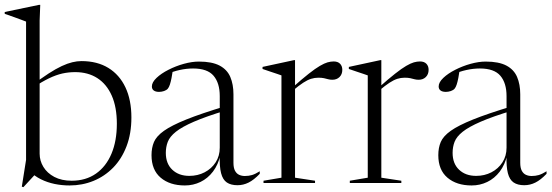

<svg xmlns="http://www.w3.org/2000/svg" viewBox="-32 -755 2275 792"><path d="M90 -49 129 -53 64.5 17 58 15 75.5 -95.5V-666Q69 -668.5 55.8 -673.5Q42.5 -678.5 24.8 -684.8Q7 -691 -12.5 -698V-705.5L129 -735H134L131.5 -670.5V-121Q131.5 -92 147 -66.5Q162.5 -41 192.2 -25.2Q222 -9.5 263.5 -9.5Q322 -9.5 363.8 -38.8Q405.5 -68 427.8 -120.8Q450 -173.5 450 -244.5Q450 -313 429 -360.5Q408 -408 369.5 -432.8Q331 -457.5 278 -457.5Q251 -457.5 225.2 -451.8Q199.5 -446 170.2 -432Q141 -418 103.5 -393L98.5 -402Q138 -432 168.5 -451.8Q199 -471.5 222.8 -482.5Q246.5 -493.5 266.2 -498.2Q286 -503 304 -503Q369 -503 415 -474.8Q461 -446.5 485.5 -394.5Q510 -342.5 510 -270.5Q510 -204 490 -151.8Q470 -99.5 434.8 -63.5Q399.5 -27.5 353.5 -8.8Q307.5 10 255 10Q223.5 10 193.2 3.8Q163 -2.5 136.8 -15.5Q110.5 -28.5 90 -49Z M898 -317 900 -299.5Q817.5 -274.5 768 -253Q718.5 -231.5 693.5 -211.5Q668.5 -191.5 660.2 -170.2Q652 -149 652 -124.5Q652 -80 678.8 -54.8Q705.5 -29.5 749 -29.5Q783.5 -29.5 812 -44.2Q840.5 -59 857.5 -85.2Q874.5 -111.5 874.5 -146V-358.5Q874.5 -412.5 849 -442.5Q823.5 -472.5 764.5 -472.5Q737 -472.5 708.8 -466.2Q680.5 -460 651 -447L681 -465.5Q678.5 -448.5 675.5 -433Q672.5 -417.5 668.8 -406.2Q665 -395 660.5 -389.5Q655 -383 644.8 -379.5Q634.5 -376 624 -376Q610 -376 602.2 -381.8Q594.5 -387.5 594.5 -398.5Q594.5 -415.5 613.8 -433.8Q633 -452 663 -467.2Q693 -482.5 726.5 -491.8Q760 -501 788.5 -501Q842.5 -501 873.8 -484.5Q905 -468 918 -437.5Q931 -407 931 -366V-83.5Q931 -63 937.2 -51Q943.5 -39 954.2 -34Q965 -29 978 -29Q994 -29 1007.5 -33Q1021 -37 1039.5 -48.5V-38Q1015 -12.5 993.2 -1.8Q971.5 9 947.5 9Q920.5 9 903.8 -2.2Q887 -13.5 880 -40.5Q873 -67.5 874.5 -114.5L877.5 -116.5Q868 -75.5 846.5 -47.2Q825 -19 795 -4.5Q765 10 730.5 10Q668.5 10 630.8 -22Q593 -54 593 -115Q593 -145.5 603.2 -169.5Q613.5 -193.5 644.5 -215.5Q675.5 -237.5 736.2 -262Q797 -286.5 898 -317Z M1344.5 -501.5Q1361.5 -501.5 1370.8 -492Q1380 -482.5 1380 -467Q1380 -448.5 1368.5 -437.2Q1357 -426 1339 -426Q1329.5 -426 1321.5 -428.2Q1313.5 -430.5 1304.2 -432.5Q1295 -434.5 1281.5 -434.5Q1265.5 -434.5 1250.8 -429.8Q1236 -425 1218.8 -413.8Q1201.5 -402.5 1177.5 -382.5L1175.5 -395Q1215 -430 1242 -451.2Q1269 -472.5 1287.5 -483.2Q1306 -494 1319.2 -497.8Q1332.5 -501.5 1344.5 -501.5ZM1185 -403.5V-22L1267.5 -9.5V0H1055V-9.5L1129 -22V-444Q1122.5 -446.5 1111.2 -450.2Q1100 -454 1084.8 -459Q1069.5 -464 1051 -470.5V-479L1181 -507H1185Z M1700.5 -501.5Q1717.5 -501.5 1726.8 -492Q1736 -482.5 1736 -467Q1736 -448.5 1724.5 -437.2Q1713 -426 1695 -426Q1685.5 -426 1677.5 -428.2Q1669.5 -430.5 1660.2 -432.5Q1651 -434.5 1637.5 -434.5Q1621.5 -434.5 1606.8 -429.8Q1592 -425 1574.8 -413.8Q1557.5 -402.5 1533.5 -382.5L1531.5 -395Q1571 -430 1598 -451.2Q1625 -472.5 1643.5 -483.2Q1662 -494 1675.2 -497.8Q1688.5 -501.5 1700.5 -501.5ZM1541 -403.5V-22L1623.5 -9.5V0H1411V-9.5L1485 -22V-444Q1478.5 -446.5 1467.2 -450.2Q1456 -454 1440.8 -459Q1425.5 -464 1407 -470.5V-479L1537 -507H1541Z M2081 -317 2083 -299.5Q2000.5 -274.5 1951 -253Q1901.5 -231.5 1876.5 -211.5Q1851.5 -191.5 1843.2 -170.2Q1835 -149 1835 -124.5Q1835 -80 1861.8 -54.8Q1888.5 -29.5 1932 -29.5Q1966.5 -29.5 1995 -44.2Q2023.5 -59 2040.5 -85.2Q2057.5 -111.5 2057.5 -146V-358.5Q2057.5 -412.5 2032 -442.5Q2006.5 -472.5 1947.5 -472.5Q1920 -472.5 1891.8 -466.2Q1863.5 -460 1834 -447L1864 -465.5Q1861.5 -448.5 1858.5 -433Q1855.5 -417.5 1851.8 -406.2Q1848 -395 1843.5 -389.5Q1838 -383 1827.8 -379.5Q1817.5 -376 1807 -376Q1793 -376 1785.2 -381.8Q1777.5 -387.5 1777.5 -398.5Q1777.5 -415.5 1796.8 -433.8Q1816 -452 1846 -467.2Q1876 -482.5 1909.5 -491.8Q1943 -501 1971.5 -501Q2025.5 -501 2056.8 -484.5Q2088 -468 2101 -437.5Q2114 -407 2114 -366V-83.5Q2114 -63 2120.2 -51Q2126.5 -39 2137.2 -34Q2148 -29 2161 -29Q2177 -29 2190.5 -33Q2204 -37 2222.5 -48.5V-38Q2198 -12.5 2176.2 -1.8Q2154.5 9 2130.5 9Q2103.5 9 2086.8 -2.2Q2070 -13.5 2063 -40.5Q2056 -67.5 2057.5 -114.5L2060.5 -116.5Q2051 -75.5 2029.5 -47.2Q2008 -19 1978 -4.5Q1948 10 1913.5 10Q1851.5 10 1813.8 -22Q1776 -54 1776 -115Q1776 -145.5 1786.2 -169.5Q1796.5 -193.5 1827.5 -215.5Q1858.5 -237.5 1919.2 -262Q1980 -286.5 2081 -317Z"/></svg>

Font: Newsreader 60pt Light
Style: Regular
Weight: 300
Designer: Hugues Gentile
Foundry: Production Type
Version: Version 1.003